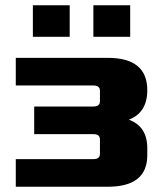

<svg xmlns="http://www.w3.org/2000/svg" viewBox="-20 -710 640 730"><path d="M40 0V-105H335Q360 -105 360 -125V-180Q360 -200 335 -200H110V-305H335Q360 -305 360 -325V-365Q360 -385 335 -385H40V-490H390Q540 -490 540 -367Q540 -282 470 -255Q540 -229 540 -147V-120Q540 0 390 0ZM105 -570V-690H245V-570ZM335 -570V-690H475V-570Z"/></svg>

Font: Xolonium
Style: Bold
Weight: 700
Designer: Severin Meyer
Version: Version 4.2